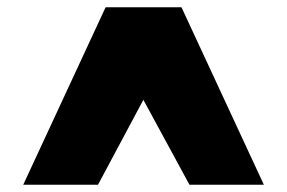

<svg xmlns="http://www.w3.org/2000/svg" viewBox="-20 -721 791 529"><path d="M44 -212 271 -701H480L707 -212H502L375 -446L250 -212Z"/></svg>

Font: Georama ExtraExtended ExtraBold
Style: Regular
Weight: 800
Width: 8
Designer: Jean-Baptiste Levee
Foundry: Production Type
Version: Version 1.000